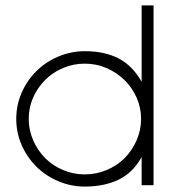

<svg xmlns="http://www.w3.org/2000/svg" viewBox="-20 -684 637 709"><path d="M114 -69Q79 -104 59.5 -149.5Q40 -195 40 -245Q40 -295 59.5 -340.5Q79 -386 114 -421Q148 -455 195 -475Q242 -495 293 -495Q366 -495 417.5 -468.5Q469 -442 503 -382V-664H547V0H503V-104Q470 -45 417 -20Q364 5 293 5Q242 5 195 -15Q148 -35 114 -69ZM147 -389Q118 -360 102 -323Q86 -286 86 -245Q86 -204 102.5 -166Q119 -128 147 -100Q175 -72 213 -56Q251 -40 293 -40Q335 -40 373.5 -56Q412 -72 440 -100Q468 -128 484.5 -166Q501 -204 501 -245Q501 -286 484.5 -323.5Q468 -361 439 -389Q410 -417 372.5 -433Q335 -449 293 -449Q251 -449 213 -433Q175 -417 147 -389Z"/></svg>

Font: Sulphur Point Light
Style: Regular
Weight: 300
Designer: Noponies / Dale Sattler
Foundry: Noponies
Version: Version 1.000; ttfautohint (v1.8)